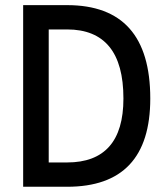

<svg xmlns="http://www.w3.org/2000/svg" viewBox="-20 -713 626 733"><path d="M159.2 0V-92.8H236.3Q343.3 -92.8 397.2 -153.8Q451.2 -214.8 451.2 -336.9Q451.2 -469.2 397.2 -534.9Q343.3 -600.6 236.3 -600.6H161.1L149.4 -693.4H236.3Q553.7 -693.4 553.7 -336.9Q553.7 0 236.3 0ZM68.4 0V-693.4H166V0Z"/></svg>

Font: Cascadia Mono
Style: Regular
Weight: 400
Monospace: yes
Designer: Aaron Bell
Foundry: Saja Typeworks
Version: Version 2102.003